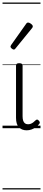

<svg xmlns="http://www.w3.org/2000/svg" viewBox="-20 -1016 341 1522"><path d="M192 17Q171 17 155.5 10.5Q140 4 129 -8Q118 -20 112.5 -38.5Q107 -57 107 -82V-496Q107 -506 113 -510.5Q119 -515 132 -515Q146 -515 152.5 -510.5Q159 -506 159 -496V-94Q159 -74 163.5 -60Q168 -46 177.5 -38.5Q187 -31 202 -31Q213 -31 223 -34.5Q233 -38 243 -45.5Q253 -53 263 -63Q269 -69 275.5 -68Q282 -67 288 -59Q293 -54 295 -48Q297 -42 292 -35Q281 -20 264.5 -8Q248 4 229.5 10.5Q211 17 192 17ZM90 -623Q83 -623 73 -631Q63 -639 63 -647Q63 -649 64.5 -651.5Q66 -654 68 -659L187 -827Q191 -833 194.5 -835Q198 -837 204 -837Q210 -837 218.5 -832Q227 -827 233.5 -820.5Q240 -814 240 -807Q240 -803 238.5 -800Q237 -797 234 -793L103 -632Q97 -623 90 -623ZM0 476H301V486H0ZM0 -20H301V0H0ZM0 -505H301V-500H0ZM0 -996H301V-986H0Z"/></svg>

Font: Playwrite PL Guides
Style: Regular
Weight: 400
Designer: Veronika Burian, José Scaglione
Foundry: TypeTogether
Version: Version 1.003